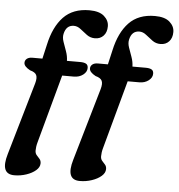

<svg xmlns="http://www.w3.org/2000/svg" viewBox="-70 -774 954 1025"><g transform="rotate(5 407.0 -262.0)"><path d="M46.5 -408Q46.5 -421.5 57 -430Q67.5 -438.5 86.5 -438.5H140L157.5 -514.5Q178.5 -611.5 229.2 -664.5Q280 -717.5 368 -717.5Q421 -717.5 447 -694.5Q473 -671.5 473 -640.5Q473 -608.5 455.5 -589.8Q438 -571 409.5 -571Q385 -571 366 -585Q347 -599 329.5 -613.2Q312 -627.5 292.5 -627.5Q251.5 -627.5 241 -580Q236.5 -561 244.5 -537.8Q252.5 -514.5 261.8 -489Q271 -463.5 271.5 -438H343Q363 -438 374 -432Q385 -426 385 -409.5Q385 -388.5 364.8 -373Q344.5 -357.5 315.5 -357.5H253L153.5 7.5Q149.5 21.5 148 33Q146.5 44.5 146.5 53.5Q146.5 68.5 154.8 77.8Q163 87 171 96Q179 105 179 119.5Q179 140 159.5 157Q140 174 109 184.5Q78 195 44.5 195Q-32.5 195 0 85.5L113 -303.5Q121.5 -333.5 114.2 -348.5Q107 -363.5 80 -370.5Q46.5 -388.5 46.5 -408ZM397.5 -408Q397.5 -421.5 408 -430Q418.5 -438.5 437.5 -438.5H491L508.5 -514.5Q529.5 -611.5 580.2 -664.5Q631 -717.5 719 -717.5Q772 -717.5 798 -694.5Q824 -671.5 824 -640.5Q824 -608.5 806.5 -589.8Q789 -571 760.5 -571Q736 -571 717 -585Q698 -599 680.5 -613.2Q663 -627.5 643.5 -627.5Q602.5 -627.5 592 -580Q587.5 -561 595.5 -537.8Q603.5 -514.5 612.8 -489Q622 -463.5 622.5 -438H694Q714 -438 725 -432Q736 -426 736 -409.5Q736 -388.5 715.8 -373Q695.5 -357.5 666.5 -357.5H604L504.5 7.5Q500.5 21.5 499 33Q497.5 44.5 497.5 53.5Q497.5 68.5 505.8 77.8Q514 87 522 96Q530 105 530 119.5Q530 140 510.5 157Q491 174 460 184.5Q429 195 395.5 195Q318.5 195 351 85.5L464 -303.5Q472.5 -333.5 465.2 -348.5Q458 -363.5 431 -370.5Q397.5 -388.5 397.5 -408Z"/></g></svg>

Font: Fraunces 9pt S050 SemiBold
Style: Italic
Weight: 600
Italic angle: -16°
Version: Version 1.000; ttfautohint (v1.8.3)